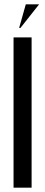

<svg xmlns="http://www.w3.org/2000/svg" viewBox="-20 -873 211 893"><path d="M127 -699V0H43V-699ZM69 -743 100 -853H162L75 -743Z"/></svg>

Font: Moniqa SemBd Narrow Display
Style: Regular
Weight: 600
Width: 4
Designer: Rajesh Rajput
Foundry: Rajesh Rajput
Version: Version 1.000